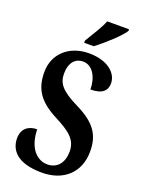

<svg xmlns="http://www.w3.org/2000/svg" viewBox="-172 -1009 819 1098"><g transform="rotate(20 237.0 -460.5)"><path d="M201 -784V-771H259C313 -811 395 -886 416 -921V-931H283C266 -886 227 -829 201 -784ZM227 10C358 10 446 -69 446 -198C446 -300 403 -360 289 -417C178 -471 153 -509 153 -567C153 -631 184 -668 233 -668C294 -668 326 -600 326 -532C397 -532 425 -560 425 -605C425 -663 368 -724 248 -724C133 -724 44 -651 44 -536C44 -435 84 -371 196 -313C285 -267 336 -232 336 -157C336 -92 302 -45 240 -45C176 -45 120 -102 118 -214C70 -214 27 -189 27 -127C27 -59 72 10 227 10Z"/></g></svg>

Font: Noto Serif Tamil ExtraCondensed
Style: Bold Italic
Weight: 700
Width: 2
Italic angle: -12°
Designer: Indian Type Foundry, Tom Grace, and the Monotype Design Team
Foundry: Monotype Imaging Inc.
Version: Version 2.003